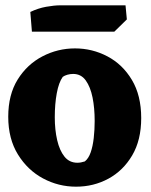

<svg xmlns="http://www.w3.org/2000/svg" viewBox="-20 -682 567 722"><path d="M266 20Q200 20 142 -11Q84 -42 47.5 -101Q11 -160 11 -243Q11 -326 46.5 -383Q82 -440 139.5 -470Q197 -500 262 -500Q327 -500 384 -470Q441 -440 476 -381.5Q511 -323 511 -238Q511 -155 477 -97.5Q443 -40 387.5 -10Q332 20 266 20ZM271 -70Q284 -70 299 -75Q313 -86 321 -109Q329 -132 332.5 -163Q336 -194 336 -227Q336 -276 328 -315.5Q320 -355 302.5 -379.5Q285 -404 255 -404Q244 -404 233.5 -401Q223 -398 216 -393Q201 -372 193.5 -331.5Q186 -291 186 -241Q186 -194 195 -155Q204 -116 222.5 -93Q241 -70 271 -70ZM100 -563 94 -637Q123 -651 153.5 -656.5Q184 -662 207 -662H452L457 -609L410 -563Z"/></svg>

Font: Eczar
Style: Bold
Weight: 700
Designer: Vaibhav Singh
Foundry: Rosetta Type Foundry
Version: Version 2.000